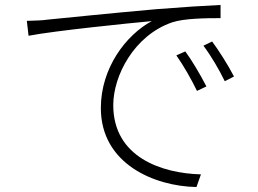

<svg xmlns="http://www.w3.org/2000/svg" viewBox="-20 -726 1040 773"><path d="M95 -582C198 -602 503 -633 591 -641C487 -585 386 -452 386 -291C386 -66 602 24 771 27L789 -24C633 -28 436 -92 436 -303C436 -420 519 -583 673 -636C721 -652 809 -653 868 -653V-706C804 -703 722 -698 609 -689C426 -673 225 -652 172 -647C152 -644 127 -643 88 -642ZM799 -542C830 -501 862 -446 885 -399L922 -418C898 -465 858 -527 834 -559ZM690 -503C719 -462 752 -404 773 -360L811 -378C787 -425 750 -487 726 -519Z"/></svg>

Font: Spoqa Han Sans Neo Light
Style: Regular
Weight: 300
Designer: [Spoqa Han Sans Neo] Dong-huui Kim ___ Younghwa Kang ___ Yujin Lee ___ [Noto Sans] Ryoko NISHIZUKA ____ (kana & ideograp
Foundry: Spoqa (http://www.spoqa-han-sans.com)
Version: Version 1.100;hotconv 1.0.109;makeotfexe 2.5.65596